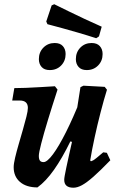

<svg xmlns="http://www.w3.org/2000/svg" viewBox="-20 -864 547 896"><path d="M154.8 10.6Q103.1 10.6 73.4 -14.8Q43.8 -40.3 43.8 -83.7Q43.8 -99.8 50.6 -128.6Q57.4 -157.4 67.3 -191.3Q77.2 -225.2 86.8 -258.8Q96.5 -292.4 103.3 -319.6Q110.1 -346.8 110.1 -360.3Q110.1 -394.9 72.2 -394.9H37L46.8 -452.8Q69.2 -452.8 100.7 -454Q132.2 -455.2 167.8 -457.4Q203.4 -459.6 236.3 -461.5L248.5 -445.9Q223.2 -368.2 203.4 -303.1Q183.6 -238 172.4 -194.3Q161.2 -150.6 161.2 -136.7Q161.2 -121.8 166.1 -114.7Q171.1 -107.5 183.5 -107.5Q199.9 -107.5 227.1 -143.9Q254.2 -180.3 287.9 -247.3Q321.5 -314.2 357.9 -405.3L332.8 -197L308.4 -204.1Q269.7 -124.9 231.9 -71.5Q194.1 -18 154.8 10.6ZM322.5 12Q279.7 12 279.7 -25Q279.7 -31 282 -44.2Q284.3 -57.4 289.4 -81.7Q294.5 -106 303.1 -144.9Q311.6 -183.8 324.5 -239.7L330 -295.4L355.4 -457.1L369.4 -464.1L468.6 -458.7L479.2 -445.3Q464.5 -398.3 449.4 -339.6Q434.2 -281 421.6 -222.6Q408.9 -164.1 400.9 -115.3L404.4 -111.3Q409.4 -112.7 415.2 -115.9Q421 -119.2 432 -128.2Q443 -137.1 461.8 -153.2L478.7 -150.9L494.9 -116.1Q447.6 -67.2 416 -39.4Q384.5 -11.7 362.7 0.1Q341 12 322.5 12ZM384.8 -537Q359.6 -537 346.8 -551.5Q334 -565.9 334 -588Q334 -620.4 355 -641.9Q376 -663.3 407.5 -663.3Q432.7 -663.3 445.7 -648.9Q458.8 -634.5 458.8 -611.8Q458.8 -579.9 437.8 -558.4Q416.8 -537 384.8 -537ZM212.2 -537Q186.9 -537 174.2 -551.5Q161.4 -565.9 161.4 -588Q161.4 -620.4 182.6 -641.9Q203.8 -663.3 235.3 -663.3Q260.5 -663.3 273.3 -648.9Q286.2 -634.5 286.2 -611.8Q286.2 -579.9 265.4 -558.4Q244.6 -537 212.2 -537ZM195.9 -763.8 221 -838.8 233.1 -844.3Q233.1 -844.3 252.4 -834.8Q271.7 -825.2 303.6 -809.7Q335.6 -794.1 375.1 -775.5Q414.7 -756.9 454.6 -739.4L441.9 -694.2L428.9 -685.6Q386.8 -699.3 345.9 -711.2Q305.1 -723.1 272.5 -732Q239.8 -740.9 220.5 -746Q201.3 -751.1 201.3 -751.1Z"/></svg>

Font: Alegreya
Style: Italic
Weight: 400
Italic angle: -7°
Designer: Juan Pablo del Peral
Foundry: Huerta Tipografica
Version: Version 2.009